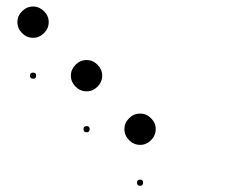

<svg xmlns="http://www.w3.org/2000/svg" viewBox="-20 -652 707 598"><path d="M416.7 -92.5Q425.8 -92.5 425.8 -83.3Q425.8 -73.3 416.7 -73.3Q406.7 -73.3 406.7 -83.3Q406.7 -92.5 416.7 -92.5ZM416.7 -298.3Q435.8 -298.3 450.4 -283.8Q465 -269.2 465 -250Q465 -230 450.4 -215.4Q435.8 -200.8 416.7 -200.8Q396.7 -200.8 382.1 -215.4Q367.5 -230 367.5 -250Q367.5 -269.2 382.1 -283.8Q396.7 -298.3 416.7 -298.3ZM250 -259.2Q259.2 -259.2 259.2 -250Q259.2 -240 250 -240Q240 -240 240 -250Q240 -259.2 250 -259.2ZM250 -465Q269.2 -465 283.8 -450.4Q298.3 -435.8 298.3 -416.7Q298.3 -396.7 283.8 -382.1Q269.2 -367.5 250 -367.5Q230 -367.5 215.4 -382.1Q200.8 -396.7 200.8 -416.7Q200.8 -435.8 215.4 -450.4Q230 -465 250 -465ZM83.3 -425.8Q92.5 -425.8 92.5 -416.7Q92.5 -406.7 83.3 -406.7Q73.3 -406.7 73.3 -416.7Q73.3 -425.8 83.3 -425.8ZM83.3 -631.7Q102.5 -631.7 117.1 -617.1Q131.7 -602.5 131.7 -583.3Q131.7 -563.3 117.1 -548.8Q102.5 -534.2 83.3 -534.2Q63.3 -534.2 48.8 -548.8Q34.2 -563.3 34.2 -583.3Q34.2 -602.5 48.8 -617.1Q63.3 -631.7 83.3 -631.7Z"/></svg>

Font: 0xA000-Dots-Mono
Style: Dots-Mono
Weight: 400
Version: Version 0.1